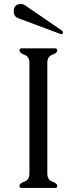

<svg xmlns="http://www.w3.org/2000/svg" viewBox="-20 -923 377 943"><path d="M277.8 -755.9 69.8 -833.5Q47.4 -841.8 47.4 -867.2Q47.4 -903.3 83.5 -903.3Q94.2 -903.3 103 -897L286.6 -771Q289.6 -767.6 289.6 -763.7Q289.6 -755.4 280.8 -755.4Q278.8 -755.4 277.8 -755.9ZM212.4 -613.8V-71.8Q212.4 -39.6 236.8 -31Q261.2 -22.5 261.2 -10.3Q261.2 0 251 0H85.4Q75.7 0 75.7 -10.3Q75.7 -22.5 100.1 -31Q124.5 -39.6 124.5 -71.3V-613.8Q124.5 -645.5 100.1 -654.1Q75.7 -662.6 75.7 -675.3Q75.7 -685.5 85.9 -685.5H251Q261.2 -685.5 261.2 -675.3Q261.2 -662.6 236.8 -654.1Q212.4 -645.5 212.4 -613.8Z"/></svg>

Font: Caudex
Style: Regular
Weight: 400
Version: Version 1.04